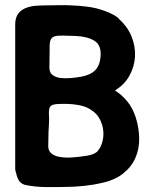

<svg xmlns="http://www.w3.org/2000/svg" viewBox="-20 -640 597 758"><path d="M434 -283Q463 -264 483.5 -238.5Q504 -213 516 -176Q529 -135 529.5 -93.5Q530 -52 514.5 -16.5Q499 19 465.5 45.5Q432 72 378 83Q349 90 310 94Q271 98 240 98Q201 99 159.5 98.5Q118 98 79 90Q62 85 54.5 72.5Q47 60 44 44Q40 35 40 26V-542Q40 -570 51.5 -585.5Q63 -601 82 -608.5Q101 -616 125 -617.5Q149 -619 175 -619Q195 -619 215.5 -619.5Q236 -620 257 -619Q290 -618 325.5 -613.5Q361 -609 393 -597Q408 -592 425 -583Q442 -575 452 -563Q484 -534 499.5 -495.5Q515 -457 513 -417.5Q511 -378 491.5 -342Q472 -306 434 -283ZM259 -18Q290 -20 322 -25Q354 -30 366 -44Q379 -60 384.5 -81.5Q390 -103 387.5 -125.5Q385 -148 374.5 -168.5Q364 -189 347 -201Q324 -219 294 -224.5Q264 -230 235 -230Q221 -230 209.5 -229.5Q198 -229 189.5 -226.5Q181 -224 177 -217Q173 -210 173 -196Q175 -170 173 -144Q171 -118 171 -94Q171 -80 170.5 -63.5Q170 -47 181 -36Q192 -25 213 -21Q234 -17 259 -18ZM279 -498Q248 -499 227.5 -499.5Q207 -500 195.5 -496.5Q184 -493 179.5 -481.5Q175 -470 176 -447Q176 -428 175.5 -409.5Q175 -391 175 -373Q175 -353 188 -343.5Q201 -334 220.5 -332Q240 -330 261.5 -332Q283 -334 299 -337Q335 -343 354.5 -361.5Q374 -380 377 -416Q381 -461 353.5 -478.5Q326 -496 279 -498Z"/></svg>

Font: BM JUA
Style: Regular
Weight: 400
Designer: BONGJIN KIM, JAEHYUN KEUM, JUHEE TAE
Foundry: WOOWA BROTHERS Corporation.
Version: Version 1.100